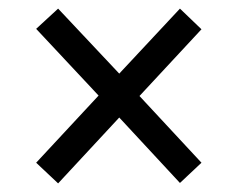

<svg xmlns="http://www.w3.org/2000/svg" viewBox="-20 -581 554 446"><path d="M115 -155 257 -308 398 -156 448 -203 304 -358 448 -513 398 -561 257 -410 115 -561 64 -514 209 -359 64 -203Z"/></svg>

Font: Noto Serif Hebrew SemiCondensed
Style: Bold
Weight: 700
Width: 4
Designer: Monotype Design Team
Foundry: Monotype Imaging Inc.
Version: Version 2.004